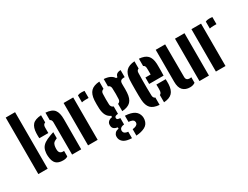

<svg xmlns="http://www.w3.org/2000/svg" viewBox="-83 -1480 3044 2354"><g transform="rotate(-30 1439.0 -303.5)"><path d="M49 0V-800H181.5V0Z M279.5 -374.5Q278.5 -384.5 278 -405.5Q277.5 -426.5 278.5 -446.5Q281.5 -525 316.2 -564Q351 -603 438.5 -608.5V-506.5Q409.5 -497.5 407 -462Q406.5 -454 406.5 -434.8Q406.5 -415.5 406.5 -397.5Q406.5 -379.5 407 -374.5ZM527 0V-455.5Q527 -492.5 501 -503.5V-608.5Q590 -602.5 623.8 -559.2Q657.5 -516 657 -426L656 0ZM260.5 -130.5Q259.5 -140 259.5 -153.2Q259.5 -166.5 260.5 -175.5Q263.5 -215 278.8 -243.8Q294 -272.5 326.2 -294.5Q358.5 -316.5 413 -336Q426 -341 438.8 -345.2Q451.5 -349.5 464.5 -353.5V-267.5Q459.5 -265.5 454.8 -263Q450 -260.5 445 -258Q413.5 -244.5 404 -222.2Q394.5 -200 393.5 -175Q392.5 -162 392.8 -156.2Q393 -150.5 393.5 -140Q398 -87.5 452 -87.5Q459.5 -87.5 464.5 -89V-10Q440.5 7.5 398.5 7.5Q331.5 7.5 299 -24Q266.5 -55.5 260.5 -130.5Z M952 -494V-592.5Q972.5 -603.5 1005 -603.5Q1017 -603.5 1029.2 -602.5Q1041.5 -601.5 1049.5 -600.5V-500H1006.5Q973.5 -500 952 -494ZM753 0V-600H889V0Z M1263.5 193Q1187 189.5 1152.2 165.8Q1117.5 142 1110.5 107.5Q1109 101 1108.2 91.2Q1107.5 81.5 1108.5 73.5Q1112 49.5 1128.8 32.2Q1145.5 15 1179 10V-9Q1115 -18.5 1108.5 -65.5Q1107 -76.5 1107.5 -82.2Q1108 -88 1108.5 -95.5Q1111 -116 1130 -132.5Q1149 -149 1180.5 -153V-171.5Q1140.5 -189 1120.5 -226Q1100.5 -263 1097 -321Q1095.5 -359.5 1095.5 -384.8Q1095.5 -410 1097 -441.5Q1103 -524 1142 -563.5Q1181 -603 1263.5 -608.5V-505.5Q1227.5 -495.5 1226.5 -456.5Q1225 -416.5 1224.8 -378.8Q1224.5 -341 1226.5 -306Q1229 -267 1264 -256V-151.5Q1236.5 -149.5 1225.8 -142.5Q1215 -135.5 1215 -123V-119Q1215 -106.5 1224 -100.2Q1233 -94 1263.5 -91.5V-1.5Q1209 4 1201 36.5Q1198.5 43.5 1198.8 51Q1199 58.5 1201 64.5Q1209 96.5 1263.5 101.5ZM1326 -153.5V-256.5Q1359 -267.5 1361 -302.5Q1363.5 -337.5 1363.2 -377.5Q1363 -417.5 1361 -458.5Q1358.5 -495.5 1326 -505V-608.5Q1427.5 -602 1463.5 -542.5H1482.5Q1490 -599 1560 -600V-500H1545.5Q1520 -500 1505.8 -487.8Q1491.5 -475.5 1491.5 -444.5V-417Q1492 -390.5 1492.2 -370.8Q1492.5 -351 1490.5 -321Q1485.5 -238.5 1447.5 -198.8Q1409.5 -159 1326 -153.5ZM1326 192.5V101.5Q1356.5 98.5 1375.5 89Q1394.5 79.5 1400 62.5Q1406 48 1399 32Q1394.5 16.5 1375.5 8.8Q1356.5 1 1326 -1.5V-89Q1413 -84 1457 -54.8Q1501 -25.5 1510.5 29.5Q1511.5 37.5 1512 48.8Q1512.5 60 1510.5 73Q1501.5 134.5 1451 161.2Q1400.5 188 1326 192.5Z M1597.5 -156.5Q1596 -183 1595.2 -222Q1594.5 -261 1594.8 -303.2Q1595 -345.5 1595.5 -382.5Q1596 -419.5 1597.5 -441.5Q1603 -524 1641.5 -563.2Q1680 -602.5 1761 -608.5V-506Q1733 -497.5 1732 -461.5Q1730.5 -400 1729.8 -349.2Q1729 -298.5 1729.8 -249Q1730.5 -199.5 1732 -142Q1733 -104.5 1761 -95V8.5Q1676.5 2.5 1639.5 -37Q1602.5 -76.5 1597.5 -156.5ZM1778 -277.5V-369H1852Q1852 -399 1852 -425.8Q1852 -452.5 1851 -461.5Q1849.5 -495.5 1824 -505.5V-608.5Q1905 -602.5 1942.2 -564.2Q1979.5 -526 1983.5 -446.5Q1984 -435 1984.2 -406.2Q1984.5 -377.5 1984.2 -342.5Q1984 -307.5 1982.5 -277.5ZM1824 8.5V-94.5Q1849 -103.5 1851 -143Q1852 -158 1852.2 -178Q1852.5 -198 1851 -227H1982.5Q1983.5 -218.5 1983.8 -195.8Q1984 -173 1983.5 -156.5Q1979.5 -75 1942.2 -36Q1905 3 1824 8.5Z M2057 -149V-600H2190.5L2192 -138Q2192 -87.5 2244.5 -87.5Q2256.5 -87.5 2267 -90.5V-12Q2236.5 9.5 2194 9.5Q2130.5 9.5 2093.8 -27.5Q2057 -64.5 2057 -149ZM2330 0V-600H2464.5V0Z M2762 -494V-592.5Q2782.5 -603.5 2815 -603.5Q2827 -603.5 2839.2 -602.5Q2851.5 -601.5 2859.5 -600.5V-500H2816.5Q2783.5 -500 2762 -494ZM2563 0V-600H2699V0Z"/></g></svg>

Font: Big Shoulders Stencil Text ExtraBold
Style: Regular
Weight: 800
Designer: Patric King
Foundry: XO Type Co
Version: Version 1.000